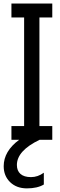

<svg xmlns="http://www.w3.org/2000/svg" viewBox="-40 -751 332 1065"><path d="M-19.5 170.9Q-19.5 87.9 66.4 24.4H23.4V-51.8H93.8V-654.3H23.4V-731.4H250V-654.3H178.7V-51.8H250V24.4H179.7Q53.7 85 53.7 164.1Q53.7 196.3 73.7 213.9Q93.8 231.4 131.8 231.4Q169.9 231.4 203.1 207V272.5Q167 293.9 109.4 293.9Q51.8 293.9 16.1 259.3Q-19.5 224.6 -19.5 170.9Z"/></svg>

Font: GenEi M Gothic v2 Regular
Style: Regular
Weight: 400
Version: Version 2.0